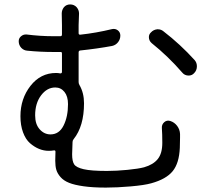

<svg xmlns="http://www.w3.org/2000/svg" viewBox="-20 -810 975 867"><path d="M138.7 -289.1Q138.7 -249 159.2 -226.1Q179.7 -203.1 208 -203.1Q247.1 -203.1 267.1 -243.2Q287.1 -283.2 287.1 -339.8Q287.1 -375 271 -395Q254.9 -415 229.5 -415Q192.4 -415 165.5 -379.4Q138.7 -343.8 138.7 -289.1ZM710.9 -232.4Q710 -248 721.7 -258.3Q733.4 -268.6 749 -263.7Q767.6 -257.8 779.8 -241.7Q792 -225.6 793 -205.1Q793 -196.3 793 -188.5Q793 -165 792 -142.6Q789.1 -73.2 759.8 -37.1Q730.5 -1 663.1 17.6Q631.8 26.4 570.3 31.7Q508.8 37.1 458 37.1Q399.4 37.1 357.9 31.2Q316.4 25.4 292 15.6Q267.6 5.9 253.4 -10.3Q239.3 -26.4 234.4 -43Q229.5 -59.6 229.5 -84Q229.5 -91.8 230 -106.4Q230.5 -121.1 230.5 -125Q230.5 -131.8 223.6 -130.9Q212.9 -128.9 200.2 -128.9Q177.7 -128.9 156.2 -137.7Q134.8 -146.5 115.2 -163.6Q95.7 -180.7 84 -212.4Q72.3 -244.1 72.3 -285.2Q72.3 -364.3 117.7 -422.4Q163.1 -480.5 233.4 -480.5Q242.2 -480.5 252 -478.5Q259.8 -478.5 259.8 -485.4V-568.4Q259.8 -576.2 252.9 -575.2Q243.2 -575.2 224.6 -575.2Q160.2 -575.2 103.5 -581.1Q87.9 -582 76.2 -593.8Q64.5 -606.4 64.5 -624Q64.5 -636.7 74.2 -645.5Q85 -655.3 99.6 -654.3Q162.1 -646.5 219.7 -646.5Q241.2 -646.5 252.9 -646.5Q259.8 -646.5 259.8 -654.3V-696.3L258.8 -749Q258.8 -764.6 268.6 -777.3Q279.3 -790 296.9 -790Q314.5 -790 326.2 -777.3Q336.9 -764.6 336.9 -749L335 -696.3V-660.2Q335 -653.3 341.8 -653.3Q414.1 -661.1 486.3 -678.7Q501 -681.6 512.2 -672.9Q523.4 -664.1 523.4 -649.4Q523.4 -632.8 513.2 -619.6Q502.9 -606.4 486.3 -602.5Q417 -589.8 341.8 -582Q335 -581.1 335 -573.2V-439.5Q335 -432.6 338.9 -425.8Q359.4 -390.6 359.4 -343.8Q359.4 -240.2 312.5 -181.6Q307.6 -175.8 307.6 -168.9Q305.7 -132.8 305.7 -113.3Q305.7 -82 314.9 -67.9Q324.2 -53.7 357.9 -45.9Q391.6 -38.1 462.9 -38.1Q505.9 -38.1 555.7 -43Q605.5 -47.9 630.9 -54.7Q671.9 -66.4 692.4 -91.8Q712.9 -117.2 712.9 -165Q712.9 -205.1 710.9 -232.4ZM665 -615.2Q652.3 -626 652.3 -642.6Q652.3 -655.3 662.1 -664.1Q672.9 -675.8 689.5 -677.7Q691.4 -677.7 693.4 -677.7Q707 -677.7 717.8 -668.9Q793.9 -610.4 859.4 -538.1Q869.1 -526.4 869.1 -510.7Q869.1 -492.2 856.4 -479.5Q846.7 -468.8 832 -468.8Q831.1 -468.8 830.1 -468.8Q813.5 -469.7 803.7 -481.4Q739.3 -555.7 665 -615.2Z"/></svg>

Font: Gen Jyuu Gothic P Regular
Style: Regular
Weight: 400
Designer: [Source Han Sans]
Ryoko NISHIZUKA  (kana & ideographs); Paul D. Hunt (Latin, Greek & Cyrillic); Wenlong ZHANG  (bopomofo
Version: Version 1.002.20150607